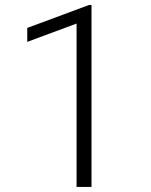

<svg xmlns="http://www.w3.org/2000/svg" viewBox="-20 -733 594 753"><path d="M86.9 -568.8V-623.5L329.1 -713.4H338.9V0H280.3V-640.6Z"/></svg>

Font: Roboto Light
Style: Regular
Weight: 300
Designer: Google
Version: Version 2.137; 2017